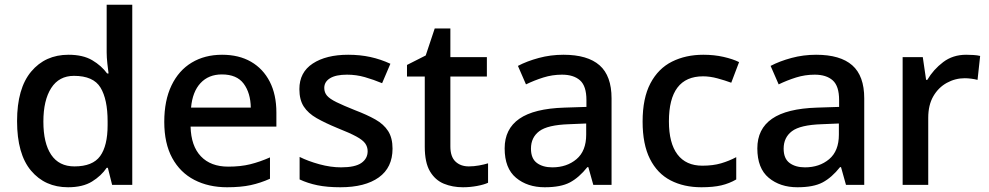

<svg xmlns="http://www.w3.org/2000/svg" viewBox="-20 -780 4172 810"><path d="M267 10Q170 10 111 -60Q52 -130 52 -269Q52 -407 111.5 -478Q171 -549 269 -549Q330 -549 369 -526Q408 -503 432 -470H438Q436 -484 433 -511Q430 -538 430 -559V-760H538V0H453L435 -72H430Q407 -38 368 -14Q329 10 267 10ZM294 -78Q371 -78 402.5 -121.5Q434 -165 434 -252V-268Q434 -361 404 -410.5Q374 -460 292 -460Q229 -460 196 -408.5Q163 -357 163 -267Q163 -176 196 -127Q229 -78 294 -78Z M917 -549Q988 -549 1039 -519.5Q1090 -490 1118 -435.5Q1146 -381 1146 -305V-246H784Q786 -164 827.5 -120.5Q869 -77 943 -77Q995 -77 1035.5 -87Q1076 -97 1119 -116V-26Q1079 -8 1037.5 1Q996 10 938 10Q860 10 800 -21Q740 -52 706.5 -113.5Q673 -175 673 -266Q673 -356 703.5 -419.5Q734 -483 789 -516Q844 -549 917 -549ZM916 -466Q860 -466 826 -429.5Q792 -393 786 -326H1038Q1037 -388 1008 -427Q979 -466 916 -466Z M1636 -153Q1636 -73 1578 -31.5Q1520 10 1416 10Q1360 10 1319 1.5Q1278 -7 1244 -23V-118Q1280 -100 1327.5 -87Q1375 -74 1419 -74Q1478 -74 1504.5 -92.5Q1531 -111 1531 -142Q1531 -160 1521 -174.5Q1511 -189 1483.5 -204Q1456 -219 1403 -240Q1352 -261 1316 -281.5Q1280 -302 1261.5 -330.5Q1243 -359 1243 -404Q1243 -475 1299.5 -512Q1356 -549 1449 -549Q1499 -549 1542.5 -539.5Q1586 -530 1627 -511L1592 -429Q1556 -444 1519.5 -454.5Q1483 -465 1444 -465Q1397 -465 1372.5 -450Q1348 -435 1348 -409Q1348 -390 1359.5 -376.5Q1371 -363 1399.5 -349Q1428 -335 1478 -315Q1528 -296 1563.5 -276Q1599 -256 1617.5 -227Q1636 -198 1636 -153Z M1958 -78Q1979 -78 2001 -82Q2023 -86 2039 -91V-9Q2022 -1 1992.5 4.5Q1963 10 1933 10Q1889 10 1852.5 -5Q1816 -20 1794 -57Q1772 -94 1772 -161V-457H1697V-506L1776 -546L1814 -660H1880V-539H2034V-457H1880V-162Q1880 -119 1901.5 -98.5Q1923 -78 1958 -78Z M2357 -549Q2459 -549 2509.5 -504.5Q2560 -460 2560 -365V0H2483L2462 -75H2458Q2423 -31 2384.5 -10.5Q2346 10 2278 10Q2205 10 2157 -30Q2109 -70 2109 -154Q2109 -236 2171 -279Q2233 -322 2361 -326L2454 -329V-358Q2454 -417 2427 -441Q2400 -465 2351 -465Q2310 -465 2272 -453Q2234 -441 2199 -424L2165 -502Q2203 -522 2253 -535.5Q2303 -549 2357 -549ZM2381 -256Q2290 -253 2255 -226.5Q2220 -200 2220 -153Q2220 -111 2245 -92.5Q2270 -74 2310 -74Q2371 -74 2412 -108.5Q2453 -143 2453 -212V-259Z M2939 10Q2865 10 2809 -19Q2753 -48 2722 -109.5Q2691 -171 2691 -267Q2691 -366 2724 -428.5Q2757 -491 2815 -520Q2873 -549 2947 -549Q2993 -549 3032.5 -540Q3072 -531 3098 -518L3065 -431Q3038 -441 3006.5 -449.5Q2975 -458 2946 -458Q2802 -458 2802 -268Q2802 -176 2838 -128.5Q2874 -81 2943 -81Q2988 -81 3022 -91Q3056 -101 3086 -117V-23Q3057 -6 3023 2Q2989 10 2939 10Z M3423 -549Q3525 -549 3575.5 -504.5Q3626 -460 3626 -365V0H3549L3528 -75H3524Q3489 -31 3450.5 -10.5Q3412 10 3344 10Q3271 10 3223 -30Q3175 -70 3175 -154Q3175 -236 3237 -279Q3299 -322 3427 -326L3520 -329V-358Q3520 -417 3493 -441Q3466 -465 3417 -465Q3376 -465 3338 -453Q3300 -441 3265 -424L3231 -502Q3269 -522 3319 -535.5Q3369 -549 3423 -549ZM3447 -256Q3356 -253 3321 -226.5Q3286 -200 3286 -153Q3286 -111 3311 -92.5Q3336 -74 3376 -74Q3437 -74 3478 -108.5Q3519 -143 3519 -212V-259Z M4056 -549Q4070 -549 4086.5 -548Q4103 -547 4115 -544L4104 -443Q4093 -446 4078 -448Q4063 -450 4050 -450Q4010 -450 3974.5 -430.5Q3939 -411 3917.5 -374Q3896 -337 3896 -283V0H3788V-539H3873L3887 -443H3892Q3918 -487 3959 -518Q4000 -549 4056 -549Z"/></svg>

Font: Noto Sans Kawi Medium
Style: Regular
Weight: 500
Designer: Fadhl Haqq
Version: Version 1.000